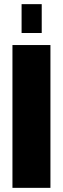

<svg xmlns="http://www.w3.org/2000/svg" viewBox="-20 -905 303 925"><path d="M84 -746V-885H181V-746ZM40 0V-688H223V0Z"/></svg>

Font: Archivo ExtraCondensed Black
Style: Regular
Weight: 900
Width: 2
Designer: Hector Gatti
Foundry: Omnibus-Type
Version: Version 2.001; ttfautohint (v1.8.3)